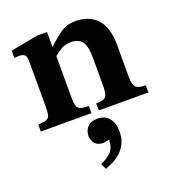

<svg xmlns="http://www.w3.org/2000/svg" viewBox="-141 -597 927 1012"><g transform="rotate(-20 323.0 -91.5)"><path d="M628 0H350V-40Q394 -40 405 -55Q416 -70 416 -112V-268Q416 -339 395.5 -364Q375 -389 335 -389Q304 -389 282 -376.5Q260 -364 238 -346V-112Q238 -85 242 -69Q246 -53 261 -46.5Q276 -40 309 -40V0H25V-40Q58 -40 72.5 -46.5Q87 -53 90.5 -69Q94 -85 94 -112V-369Q94 -397 84 -405.5Q74 -414 53 -414Q40 -414 33 -413Q26 -412 26 -412V-453L180 -482H235V-400H239Q277 -438 312.5 -461.5Q348 -485 393 -485Q472 -485 515.5 -437Q559 -389 559 -290V-112Q559 -71 572 -55.5Q585 -40 628 -40ZM280 302 265 270Q295 258 321.5 234.5Q348 211 348 162Q330 169 313 169Q286 169 269.5 152.5Q253 136 253 108Q253 79 271.5 58.5Q290 38 327 38Q370 38 392.5 66Q415 94 415 141Q415 181 401 208.5Q387 236 366 254.5Q345 273 321.5 284.5Q298 296 280 302Z"/></g></svg>

Font: STIX Two Text
Style: Bold
Weight: 700
Designer: Ross Mills, John Hudson & Paul Hanslow, Tiro Typeworks Ltd; with prior portions MicroPress Inc., and Coen Hoffman.
Foundry: Tiro Typeworks Ltd
Version: Version 2.13 b171